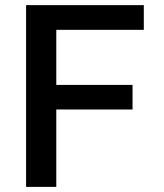

<svg xmlns="http://www.w3.org/2000/svg" viewBox="-20 -731 640 751"><path d="M498.5 -302.7H200.2V0H82V-710.9H542.5V-614.3H200.2V-398.9H498.5Z"/></svg>

Font: Roboto Mono
Style: Regular
Weight: 500
Designer: Google
Version: Version 2.000986; 2015; ttfautohint (v1.3)